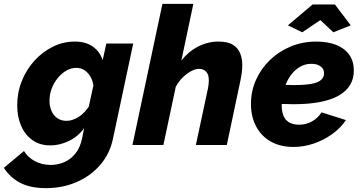

<svg xmlns="http://www.w3.org/2000/svg" viewBox="-77 -750 1864 993"><path d="M160 223Q80 223 27.5 195.5Q-25 168 -57 118L47 31Q67 64 103.5 83.5Q140 103 185 103Q221 103 254.5 89Q288 75 313 44Q338 13 348 -36L358 -87Q327 -44 279.5 -21Q232 2 183 2Q129 2 90.5 -25.5Q52 -53 32 -100Q12 -147 12 -205Q12 -272 36 -331.5Q60 -391 101.5 -436.5Q143 -482 196.5 -508.5Q250 -535 310 -535Q366 -535 402.5 -509.5Q439 -484 454 -439L473 -525H612L508 -36Q492 44 442 102Q392 160 319.5 191.5Q247 223 160 223ZM267 -125Q283 -125 299 -130.5Q315 -136 330 -145.5Q345 -155 358 -168.5Q371 -182 382 -198L406 -308Q402 -336 389 -356.5Q376 -377 358 -388Q340 -399 318 -399Q290 -399 265.5 -384.5Q241 -370 221 -345.5Q201 -321 190 -291Q179 -261 179 -229Q179 -200 189.5 -176Q200 -152 220 -138.5Q240 -125 267 -125Z M763 -730H923L861 -437Q898 -484 948 -509.5Q998 -535 1053 -535Q1101 -535 1127.5 -518.5Q1154 -502 1165 -474.5Q1176 -447 1176 -414Q1176 -395 1173.5 -375Q1171 -355 1167 -336L1096 0H936L999 -295Q1001 -306 1002 -315.5Q1003 -325 1003 -334Q1003 -365 989 -379.5Q975 -394 951 -394Q935 -394 912.5 -382.5Q890 -371 868.5 -350Q847 -329 832 -301L768 0H608Z M1441 10Q1373 10 1323.5 -18Q1274 -46 1247.5 -96.5Q1221 -147 1221 -212Q1221 -279 1247 -337Q1273 -395 1319 -439.5Q1365 -484 1426.5 -509.5Q1488 -535 1559 -535Q1619 -535 1662.5 -517.5Q1706 -500 1729.5 -466.5Q1753 -433 1753 -385Q1753 -300 1674.5 -255.5Q1596 -211 1441 -211Q1411 -211 1375.5 -212.5Q1340 -214 1302 -218L1322 -316Q1354 -313 1383 -311.5Q1412 -310 1441 -310Q1500 -310 1534.5 -316.5Q1569 -323 1584 -337Q1599 -351 1599 -371Q1599 -387 1590.5 -397.5Q1582 -408 1567.5 -414Q1553 -420 1533 -420Q1500 -420 1472 -403Q1444 -386 1423.5 -356Q1403 -326 1391.5 -287.5Q1380 -249 1380 -205Q1380 -174 1389 -151.5Q1398 -129 1418.5 -117Q1439 -105 1470 -105Q1506 -105 1536.5 -122Q1567 -139 1586 -169L1712 -129Q1685 -88 1641 -56.5Q1597 -25 1545.5 -7.5Q1494 10 1441 10ZM1412 -619 1540 -727H1655L1737 -619L1647 -583L1580 -646L1486 -583Z"/></svg>

Font: Raleway Thin ExtraBold
Style: Italic
Weight: 800
Italic angle: -12°
Version: Version 4.026